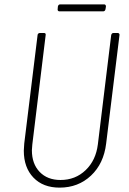

<svg xmlns="http://www.w3.org/2000/svg" viewBox="-20 -851 589 879"><path d="M89 -161Q89 -170 91 -194L152 -690Q152 -694 155 -697Q158 -700 163 -700H181Q191 -700 189 -690L128 -190Q126 -172 126 -163Q126 -101 161.5 -64Q197 -27 257 -27Q325 -27 372 -72Q419 -117 428 -190L489 -690Q491 -700 500 -700H519Q523 -700 525.5 -697Q528 -694 527 -690L466 -194Q455 -102 396.5 -47Q338 8 253 8Q177 8 133 -38Q89 -84 89 -161ZM244 -809 245 -821Q247 -831 256 -831H456Q465 -831 465 -821L463 -809Q461 -799 452 -799H252Q248 -799 245.5 -802Q243 -805 244 -809Z"/></svg>

Font: Barlow Semi Condensed ExLight
Style: Italic
Weight: 275
Width: 4
Italic angle: -7°
Designer: Jeremy Tribby
Foundry: Tribby Type
Version: Version 1.408